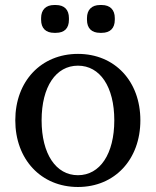

<svg xmlns="http://www.w3.org/2000/svg" viewBox="-20 -731 622 766"><path d="M291 -32C203 -32 146 -117 146 -251C146 -385 203 -469 291 -469C379 -469 436 -385 436 -251C436 -117 379 -32 291 -32ZM41 -251C41 -95 144 15 291 15C438 15 540 -95 540 -251C540 -407 438 -516 291 -516C144 -516 41 -407 41 -251ZM144 -652C144 -618 163 -600 196 -600H203C237 -600 255 -618 255 -652V-659C255 -692 237 -711 203 -711H196C163 -711 144 -692 144 -659ZM327 -652C327 -618 346 -600 379 -600H386C419 -600 438 -618 438 -652V-659C438 -692 419 -711 386 -711H379C346 -711 327 -692 327 -659Z"/></svg>

Font: LT Superior Serif Medium
Style: Regular
Weight: 500
Designer: Daniel Lyons
Foundry: LyonsType
Version: Version 2.120;FEAKit 1.0